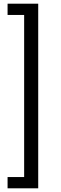

<svg xmlns="http://www.w3.org/2000/svg" viewBox="-20 -770 329 1040"><path d="M21 189H110.8V-689H21V-750H187V250H21Z"/></svg>

Font: CMU Sans Serif
Style: Medium
Weight: 500
Version: Version 0.7.0